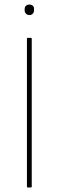

<svg xmlns="http://www.w3.org/2000/svg" viewBox="-20 -821 256 841"><path d="M101 0Q98 0 98 -3V-652Q98 -655 101 -655H115Q119 -655 119 -652V-3Q119 0 115 0ZM109 -755Q100 -755 94 -761Q88 -767 88 -775V-782Q88 -791 94 -796Q100 -801 109 -801Q118 -801 123.5 -796Q129 -791 129 -782V-775Q129 -767 123.5 -761Q118 -755 109 -755Z"/></svg>

Font: Sofia Sans Semi Condensed Thin
Style: Regular
Weight: 250
Version: Version 4.100